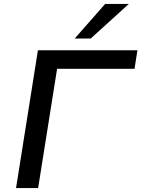

<svg xmlns="http://www.w3.org/2000/svg" viewBox="-20 -962 723 982"><path d="M62 0 174 -705H683L668 -610H272L175 0ZM362 -765 518 -942H639L444 -765Z"/></svg>

Font: Nunito Sans 10pt SemiExpanded SemiBold
Style: Italic
Weight: 600
Width: 6
Italic angle: -9°
Designer: Vernon Adams
Foundry: Vernon Adams
Version: Version 3.101;gftools[0.9.27]